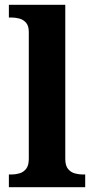

<svg xmlns="http://www.w3.org/2000/svg" viewBox="-20 -780 392 800"><path d="M17 0V-53H29Q44 -53 60.5 -57.5Q77 -62 88.5 -76Q100 -90 100 -118V-646Q100 -673 88 -686Q76 -699 59.5 -703Q43 -707 29 -707H17V-760H252V-118Q252 -90 263.5 -76Q275 -62 292 -57.5Q309 -53 323 -53H335V0Z"/></svg>

Font: Noto Serif Thai
Style: Regular
Weight: 400
Designer: Monotype Design Team
Foundry: Monotype Imaging Inc.
Version: Version 2.001